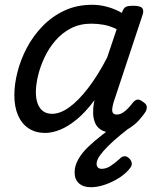

<svg xmlns="http://www.w3.org/2000/svg" viewBox="-20 -539 663 803"><path d="M169 17Q129 17 100 -2Q71 -21 55.5 -56.5Q40 -92 40 -141Q40 -186 53 -237.5Q66 -289 92 -338.5Q118 -388 157.5 -429Q197 -470 249 -494.5Q301 -519 366 -519Q398 -519 430 -510Q462 -501 490 -485L491 -489Q497 -506 507 -510.5Q517 -515 535 -515Q566 -515 574.5 -505.5Q583 -496 576 -476L455 -111Q451 -97 449.5 -85Q448 -73 452.5 -66.5Q457 -60 468 -60Q481 -60 492.5 -67Q504 -74 515 -85.5Q526 -97 536 -110Q543 -119 552.5 -122Q562 -125 575 -115Q592 -105 593.5 -94.5Q595 -84 590 -74Q580 -57 561 -36Q542 -15 515.5 0.5Q489 16 454 16Q422 16 403.5 4.5Q385 -7 377.5 -25.5Q370 -44 369.5 -66Q369 -88 373 -110Q374 -112 374.5 -114.5Q375 -117 375 -120Q338 -70 301.5 -40Q265 -10 231.5 3.5Q198 17 169 17ZM130 -153Q130 -125 138 -104.5Q146 -84 161 -73.5Q176 -63 198 -63Q232 -63 270 -90.5Q308 -118 348.5 -170.5Q389 -223 428 -298L468 -417Q439 -431 413 -435.5Q387 -440 362 -440Q314 -440 276.5 -420.5Q239 -401 211.5 -369Q184 -337 166 -298.5Q148 -260 139 -222Q130 -184 130 -153ZM360 244Q328 244 310 227.5Q292 211 292 182Q292 155 307 128Q322 101 348.5 75.5Q375 50 409.5 23.5Q444 -3 483 -30H547V-25Q514 1 484.5 25Q455 49 432.5 71.5Q410 94 397 112.5Q384 131 384 146Q384 156 389.5 161.5Q395 167 405 167Q424 167 442 155.5Q460 144 483 123Q489 116 499.5 114.5Q510 113 521 124Q528 131 530.5 140.5Q533 150 527 160Q511 183 482.5 202Q454 221 421.5 232.5Q389 244 360 244Z"/></svg>

Font: Playwrite NL
Style: Regular
Weight: 400
Designer: Veronika Burian, José Scaglione
Foundry: TypeTogether
Version: Version 1.002